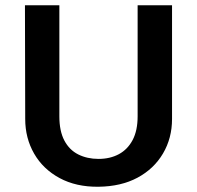

<svg xmlns="http://www.w3.org/2000/svg" viewBox="-20 -700 750 731"><path d="M206 -680H75L76 -247Q76 -174 110 -115Q144 -56 207 -22Q270 12 355 11Q441 10 503.5 -23.5Q566 -57 600.5 -115.5Q635 -174 635 -247V-680H504V-257Q504 -203 485 -167Q466 -131 432.5 -113Q399 -95 355 -95Q312 -95 278 -112Q244 -129 225 -165Q206 -201 206 -257Z"/></svg>

Font: Catamaran
Style: Bold
Weight: 700
Designer: Pria Ravichandran
Version: Version 2.000